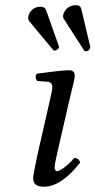

<svg xmlns="http://www.w3.org/2000/svg" viewBox="-20 -705 365 735"><path d="M245.1 -319.8 200.2 -124Q189 -74.2 189 -66.9Q189 -49.8 199.2 -49.8Q207 -49.8 226.3 -64.2Q245.6 -78.6 264.2 -100.1Q281.2 -100.1 287.1 -83Q214.8 9.8 147.9 9.8Q106.9 9.8 106.9 -22.9Q106.9 -34.7 124 -115.2L170.9 -320.8Q180.2 -358.4 180.2 -372.1Q180.2 -379.9 175.5 -385.7Q170.9 -391.6 162.1 -392.1L122.1 -395Q111.3 -411.6 121.1 -422.9Q131.8 -424.3 154.5 -427.2Q177.2 -430.2 189.5 -431.6Q201.7 -433.1 217.8 -434.6Q233.9 -436 245.1 -436Q266.1 -436 266.1 -415Q266.1 -407.2 262.9 -393.3Q259.8 -379.4 253.9 -356.2Q248 -333 245.1 -319.8ZM271 -685.1Q288.1 -685.1 291 -670.9L325.2 -527.8V-522Q320.8 -508.8 308.1 -508.8Q303.7 -508.8 301.8 -512.2L224.1 -632.8Q220.2 -638.2 222.2 -648.9Q225.1 -662.1 237.5 -673.6Q250 -685.1 271 -685.1ZM155.8 -668 205.1 -528.8Q206.1 -527.8 206.1 -524.9Q204.6 -518.6 198.7 -514.9Q192.9 -511.2 189.9 -511.2Q186 -511.2 183.1 -514.2L91.8 -624Q85.4 -633.3 88.9 -643.1Q91.3 -657.2 104 -668.2Q116.7 -679.2 133.8 -679.2Q150.9 -679.2 155.8 -668Z"/></svg>

Font: Common Serif SemiBold
Style: Italic
Weight: 600
Italic angle: -12°
Designer: Philipp H. Poll, Khaled Hosny
Foundry: Stefan Peev, Context Ltd.
Version: Version 1.026